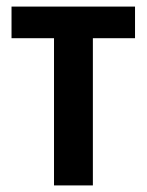

<svg xmlns="http://www.w3.org/2000/svg" viewBox="-20 -563 445 583"><path d="M390 -447H262V0H144V-447H15V-543H390Z"/></svg>

Font: Noto Sans Disp Cond SemBd
Style: Regular
Weight: 600
Width: 3
Designer: Monotype Design Team
Foundry: Monotype Imaging Inc.
Version: Version 2.000;GOOG;noto-source:20170915:90ef993387c0; ttfaut